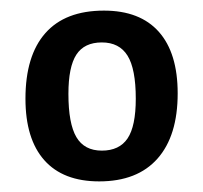

<svg xmlns="http://www.w3.org/2000/svg" viewBox="-20 -670 382 362"><path d="M176 -650Q244 -650 279.5 -610Q315 -570 315 -494Q315 -414 277 -371Q239 -328 167 -328Q99 -328 63.5 -368Q28 -408 28 -484Q28 -565 65.5 -607.5Q103 -650 176 -650ZM109 -493Q109 -437 124 -411.5Q139 -386 172 -386Q205 -386 220.5 -409Q236 -432 236 -484Q236 -540 220.5 -565Q205 -590 172 -590Q139 -590 124 -567Q109 -544 109 -493Z"/></svg>

Font: Alegreya Sans SC Medium
Style: Regular
Weight: 500
Designer: Juan Pablo del Peral
Foundry: Huerta Tipografica
Version: Version 2.001;PS 002.001;hotconv 1.0.88;makeotf.lib2.5.64775